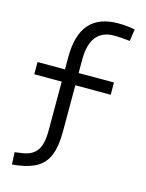

<svg xmlns="http://www.w3.org/2000/svg" viewBox="-141 -826 867 1142"><g transform="rotate(15 293.0 -254.5)"><path d="M47.9 232.9 43.9 157.7 91.8 150.9Q151.4 142.1 178.7 103.5Q206.1 64.9 206.1 -17.1V-320.3H37.1V-395.5H206.1V-473.6Q206.1 -742.2 441.4 -742.2Q495.6 -742.2 544.9 -732.4L534.2 -658.7Q479 -665.5 438.5 -665.5Q290 -665.5 290 -478.5V-395.5H507.8V-320.3H290V-32.7Q290 55.2 268.3 109.4Q246.6 163.6 200.7 191.4Q154.8 219.2 82 228.5Z"/></g></svg>

Font: Cascadia Mono SemiLight
Style: Regular
Weight: 350
Monospace: yes
Designer: Aaron Bell
Foundry: Saja Typeworks
Version: Version 2404.023; ttfautohint (v1.8.4)